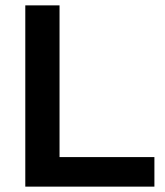

<svg xmlns="http://www.w3.org/2000/svg" viewBox="-20 -695 613 715"><path d="M74.2 0V-675H201.7V-110H555V0Z"/></svg>

Font: Funnel Display Light SemiBold
Style: Regular
Weight: 600
Version: Version 1.000